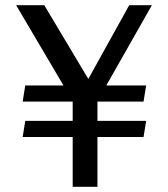

<svg xmlns="http://www.w3.org/2000/svg" viewBox="-20 -717 644 737"><path d="M150 -697 319 -414 476 -697H563L354 -329V0H259V-329L42 -697ZM77 -389H541L531 -327H67ZM77 -253H541L531 -191H67Z"/></svg>

Font: Rosario Light Light
Style: Regular
Weight: 300
Version: Version 1.101; ttfautohint (v1.8.1.43-b0c9)